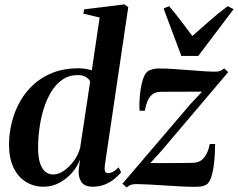

<svg xmlns="http://www.w3.org/2000/svg" viewBox="-20 -837 1081 872"><path d="M456 -85.5Q454 -68 457.2 -59.2Q460.5 -50.5 470.5 -50.5Q481 -50.5 493 -56.8Q505 -63 518.5 -77L530 -55Q519 -40 500.2 -24.8Q481.5 -9.5 456.5 0.8Q431.5 11 401 11Q363 11 348.8 -11.8Q334.5 -34.5 337.5 -66L343.5 -112.5Q332 -81.5 307.8 -53.2Q283.5 -25 250.2 -7Q217 11 178 11Q133.5 11 98 -10.8Q62.5 -32.5 41.8 -75Q21 -117.5 21 -179.5Q21 -231.5 33.8 -282Q46.5 -332.5 71.5 -376.8Q96.5 -421 134.2 -454.8Q172 -488.5 222.2 -507.8Q272.5 -527 335.5 -527Q352.5 -527 368.8 -524.2Q385 -521.5 397 -517.5L432.5 -757.5L358.5 -775L362 -794.5L545 -817L562.5 -804.5ZM389.5 -466.5Q385.5 -477.5 370.8 -486.8Q356 -496 333.5 -496Q293.5 -496 263.5 -475.2Q233.5 -454.5 212.5 -419.8Q191.5 -385 178.2 -342Q165 -299 159 -253.5Q153 -208 153 -166.5Q153 -121.5 162.2 -94.8Q171.5 -68 187 -56.2Q202.5 -44.5 221 -44.5Q245.5 -44.5 270.8 -62Q296 -79.5 316 -107.2Q336 -135 344 -166ZM897.5 -420.5Q885 -421 866 -420.8Q847 -420.5 824.8 -420.5Q802.5 -420.5 780.5 -420.5Q758.5 -420.5 740 -420.2Q721.5 -420 709.5 -420Q684.5 -419.5 670.2 -406.8Q656 -394 648.5 -374.5Q641 -355 638 -334H614Q612.5 -350.5 613.5 -377.5Q614.5 -404.5 619 -433.5Q623.5 -462.5 632.2 -485Q641 -507.5 654.5 -515.5Q660 -518.5 671.8 -522.2Q683.5 -526 701.5 -526Q729.5 -526 764.2 -523.8Q799 -521.5 834.5 -518.8Q870 -516 901.8 -513.8Q933.5 -511.5 954.5 -511.5Q970 -511.5 979 -514.5Q988 -517.5 998 -526.5L1016.5 -509.5L714 -153L663 -96.5Q681.5 -96.5 707.2 -96.5Q733 -96.5 760.8 -96.5Q788.5 -96.5 813.2 -96.8Q838 -97 855 -97.5Q888.5 -98 907.2 -121.5Q926 -145 932.5 -183H957Q957 -161.5 955.5 -134.5Q954 -107.5 950.2 -81Q946.5 -54.5 939.8 -33.8Q933 -13 923 -3Q916 4 902.5 7.8Q889 11.5 864.5 11.5Q835.5 11.5 798.5 9.5Q761.5 7.5 723.5 5Q685.5 2.5 652.8 0.8Q620 -1 600 -1Q584 -1 574 2.5Q564 6 555.5 14.5L536 -2.5L846 -365.5ZM803.5 -583 723 -798.5 748 -809Q773 -780 799.8 -744.8Q826.5 -709.5 853.5 -673.5Q892.5 -707 931.2 -741.8Q970 -776.5 1014.5 -809L1041 -795.5L880.5 -583Z"/></svg>

Font: Merriweather 120pt SemiBold
Style: Italic
Weight: 600
Italic angle: -7.8°
Version: Version 2.101